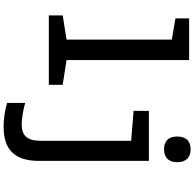

<svg xmlns="http://www.w3.org/2000/svg" viewBox="-26 -782 1053 1040"><g transform="rotate(90 500.0 -261.5)"><path d="M788 -624C832 -624 858 -648 858 -695C858 -744 832 -768 788 -768C744 -768 719 -744 719 -695C719 -648 744 -624 788 -624ZM63 0H439V-75L305 -96V-760H79V-686L194 -666V-96L63 -75ZM666 245C792 245 851 183 851 54V-542H580V-459L742 -446V45C742 116 715 147 653 147C625 147 573 139 537 128V226C574 238 626 245 666 245Z"/></g></svg>

Font: Noto Sans Mono ExtraCondensed SemiBold
Style: Regular
Weight: 600
Width: 2
Designer: Monotype Design Team
Foundry: Monotype Imaging Inc.
Version: Version 2.014